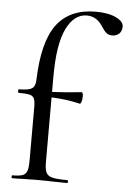

<svg xmlns="http://www.w3.org/2000/svg" viewBox="-52 -765 541 805"><g transform="rotate(5 218.0 -363.0)"><path d="M26.9 -358.9Q22.9 -358.9 22.9 -366.5Q22.9 -374 26.9 -374Q65.9 -374 80.1 -383.1Q94.2 -392.1 95.2 -418Q100.1 -581.1 155 -653.6Q210 -726.1 318.8 -726.1Q372.1 -726.1 404.1 -710.4Q436 -694.8 436 -674.3Q436 -653.8 424.1 -643.3Q412.1 -632.8 396 -632.8Q379.9 -632.8 371.1 -640.6Q361.3 -648.4 349.6 -667Q324.2 -707 283.2 -707Q229 -707 197 -641.1Q165 -575.2 165 -439V-375Q228 -377.9 288.1 -384.8Q294.9 -384.8 294.9 -368.9Q294.9 -353 291.5 -344Q288.1 -335 285.2 -335.9Q231.9 -349.1 165 -352.1V-81.1Q165 -50.3 171.6 -36.1Q178.2 -22 198 -17.1Q217.8 -12.2 261.2 -12.2Q264.2 -12.2 264.2 -6.1Q264.2 0 261.2 0L194.8 -1Q172.9 -2 129.9 -2L71.8 -1Q56.6 0 29.8 0Q26.9 0 26.9 -6.1Q26.9 -12.2 29.8 -12.2Q58.6 -12.2 72.3 -17.1Q85.9 -22 91.1 -36.4Q96.2 -50.8 96.2 -81.1V-306.2Q96.2 -330.1 91.1 -341.1Q85.9 -352.1 72 -355.5Q58.1 -358.9 26.9 -358.9Z"/></g></svg>

Font: Cormorant-Medium
Style: Regular
Weight: 500
Designer: Christian Thalmann (Catharsis Fonts)
Version: Version 3.000